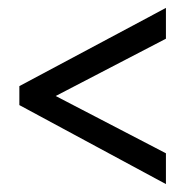

<svg xmlns="http://www.w3.org/2000/svg" viewBox="-20 -598 470 486"><path d="M400 -132V-210L121 -355L400 -500V-578L29 -380V-332Z"/></svg>

Font: Noto Sans Thai Looped ExtraCondensed
Style: Regular
Weight: 400
Width: 2
Designer: Sasikarn Vongin, Ben Mitchell
Foundry: The Fontpad Ltd
Version: Version 1.001